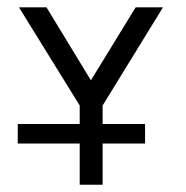

<svg xmlns="http://www.w3.org/2000/svg" viewBox="-20 -508 511 528"><path d="M262.2 -217.8V-167H378.9V-113.3H262.2V0H199.2V-113.3H28.8V-167H199.2V-217.8L32.2 -487.8H107.9L230 -287.1L353 -487.8H428.2Z"/></svg>

Font: Acari Sans Light
Style: Regular
Weight: 300
Designer: Alfredo Marco Pradil and Stefan Peev
Foundry: Hanken Design Co.
Version: Version 1.045;January 11, 2019;FontCreator 11.5.0.2425 64-bi